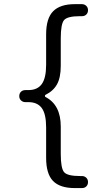

<svg xmlns="http://www.w3.org/2000/svg" viewBox="-20 -790 540 949"><path d="M105.5 -285.2Q92.8 -285.2 84 -293.5Q75.2 -301.8 75.2 -314.9Q75.2 -328.1 83.5 -336.4Q91.8 -344.7 105.5 -344.7H120.1Q165 -344.7 186.5 -374.5Q208 -404.3 208 -469.7V-620.1Q208 -699.2 242.7 -734.4Q277.3 -769.5 349.6 -769.5H384.8Q397.5 -769.5 406.2 -761.2Q415 -752.9 415 -739.7Q415 -726.6 406.7 -718.3Q398.4 -710 384.8 -710H375Q313.5 -710 296.9 -690.9Q280.3 -671.9 280.3 -599.6V-464.8Q280.3 -407.2 262.2 -374Q244.1 -340.8 205.1 -321.3Q202.1 -320.3 202.1 -315.9Q202.1 -311.5 205.1 -310.5Q280.3 -271.5 280.3 -165V-30.3Q280.3 42 296.9 61Q313.5 80.1 375 80.1H384.8Q397.5 80.1 406.2 88.4Q415 96.7 415 109.9Q415 123 406.7 131.3Q398.4 139.6 384.8 139.6H349.6Q276.4 139.6 242.2 104.5Q208 69.3 208 -9.8V-160.2Q208 -226.6 186.5 -255.9Q165 -285.2 120.1 -285.2Z"/></svg>

Font: Rounded-X Mgen+ 2m regular
Style: Regular
Weight: 400
Designer: [Source Han Sans]
Ryoko NISHIZUKA  (kana & ideographs); Paul D. Hunt (Latin, Greek & Cyrillic); Wenlong ZHANG  (bopomofo
Version: Version 1.059.20150602